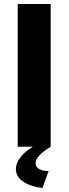

<svg xmlns="http://www.w3.org/2000/svg" viewBox="-20 -730 341 955"><path d="M191 205 222 121C178 120 157 105 157 82C157 58 182 30 232 0V-710H68V0H143C87 34 59 74 59 112C59 156 102 194 191 205Z"/></svg>

Font: Raleway
Style: ExtraBold
Weight: 800
Designer: Matt McInerney, Pablo Impallari, Rodrigo Fuenzalida
Foundry: Matt McInerney, Pablo Impallari, Rodrigo Fuenzalida
Version: Version 3.000